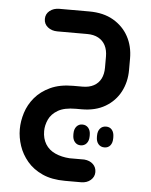

<svg xmlns="http://www.w3.org/2000/svg" viewBox="-50 -432 601 763"><g transform="rotate(5 250.0 -50.5)"><path d="M138 99Q138 129 151.5 151Q165 173 190.5 184.5Q216 196 248 198H307Q329 200 342 212.5Q355 225 355 244Q355 263 340 276Q325 289 302 289H238Q185 289 147.5 272Q110 255 86.5 227Q63 199 52 166Q41 133 41 100Q41 68 51.5 34.5Q62 1 85.5 -27Q109 -55 146.5 -72.5Q184 -90 237 -90H275Q301 -90 319.5 -100Q338 -110 347.5 -128.5Q357 -147 357 -173V-217Q357 -243 347.5 -261.5Q338 -280 319.5 -290Q301 -300 275 -300H156Q133 -300 117.5 -312.5Q102 -325 102 -345Q102 -365 117.5 -377.5Q133 -390 156 -390H275Q332 -390 371.5 -367Q411 -344 432 -305.5Q453 -267 453 -218V-172Q453 -124 432.5 -85Q412 -46 373 -23Q334 0 279 0H256Q210 0 184.5 15Q159 30 148.5 53Q138 76 138 99ZM255 99Q255 81 264 70.5Q273 60 287 60Q302 60 311 70.5Q320 81 320 99V104Q320 122 311 132.5Q302 143 287 143Q273 143 264 132.5Q255 122 255 104ZM349 99Q349 81 358 70.5Q367 60 382 60Q397 60 405.5 70.5Q414 81 414 99V104Q414 122 405.5 132.5Q397 143 382 143Q367 143 358 132.5Q349 122 349 104Z"/></g></svg>

Font: Beiruti SemiBold
Style: Regular
Weight: 600
Designer: Arlette Boutros
Foundry: Boutros
Version: Version 1.41